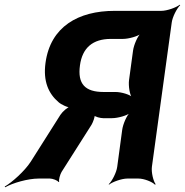

<svg xmlns="http://www.w3.org/2000/svg" viewBox="-98 -757 784 814"><path d="M158 -270 32 -71C6 -31 -47 16 -78 34L-76 37C-45 19 20 0 66 0H114C125 0 147 8 150 15L153 13C150 6 157 -18 163 -28L290 -228C296 -238 306 -264 303 -271L300 -269C303 -262 328 -256 339 -256H377C401 -256 442 -267 456 -280L455 -282C440 -270 423 -230 420 -206L399 -50C396 -26 377 11 363 24L364 26C379 14 418 0 442 0H489C513 0 548 14 559 26L562 24C552 11 543 -26 546 -50L630 -661C633 -685 652 -722 666 -735L664 -737C649 -725 610 -711 586 -711H388C234 -711 116 -644 95 -491C84 -412 108 -360 150 -324C161 -314 190 -300 201 -302V-306C190 -304 167 -284 158 -270ZM372 -592H423C447 -592 488 -603 502 -616L501 -618C486 -606 469 -566 466 -542L449 -417C446 -393 452 -353 463 -341L465 -343C455 -356 416 -367 392 -367H341C263 -367 230 -401 241 -480C251 -554 295 -592 372 -592Z"/></svg>

Font: Asimov
Style: EdgeIt
Weight: 500
Designer: Google
Version: Version 2.000980: 2014